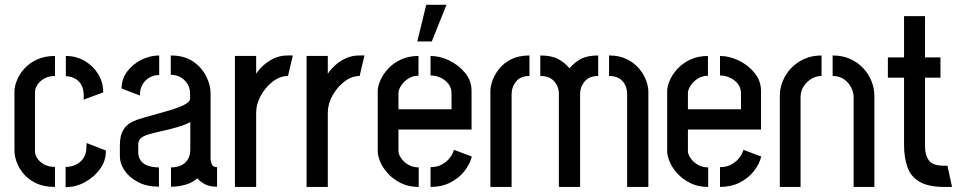

<svg xmlns="http://www.w3.org/2000/svg" viewBox="-20 -775 3972 796"><path d="M208 0Q161 0 128.5 -16Q96 -32 76.5 -56Q57 -80 48.5 -105Q40 -130 40 -148V-395Q40 -416 50 -441.5Q60 -467 80.5 -490Q101 -513 133 -528Q165 -543 208 -543V-460Q182 -460 163 -449Q144 -438 134.5 -422.5Q125 -407 125 -392V-148Q125 -133 135 -118Q145 -103 163.5 -93Q182 -83 208 -83ZM252 1V-83Q275 -83 294 -92Q313 -101 325 -118Q337 -135 338 -159L339 -182L419 -151Q420 -110 395.5 -75.5Q371 -41 332.5 -20Q294 1 252 1ZM327 -362V-386Q325 -413 314 -428.5Q303 -444 286.5 -451.5Q270 -459 253 -459V-543Q296 -543 331 -522.5Q366 -502 387 -468Q408 -434 408 -392Z M639 -1Q589 -1 552.5 -20Q516 -39 496.5 -68Q477 -97 477 -127V-175Q477 -189 480 -206Q483 -223 493.5 -240Q504 -257 528 -270Q544 -278 573 -286.5Q602 -295 635.5 -304Q669 -313 699 -322.5Q729 -332 748.5 -343Q768 -354 768 -366V-386Q768 -411 756.5 -428.5Q745 -446 727 -455.5Q709 -465 688 -465V-545Q744 -545 780.5 -520Q817 -495 835 -458.5Q853 -422 853 -389V-115Q853 -109 857.5 -95.5Q862 -82 880 -82V-1Q849 -1 830 -11Q811 -21 798 -36Q779 -18 749.5 -9.5Q720 -1 689 -1V-81Q711 -81 729 -88.5Q747 -96 758 -113Q769 -130 769 -156V-269Q749 -258 719 -249Q689 -240 657 -233Q625 -226 600 -219Q575 -212 565 -203Q553 -195 553 -172V-146Q553 -123 564 -108.5Q575 -94 594.5 -87.5Q614 -81 639 -81ZM560 -379 484 -408Q484 -447 507 -478Q530 -509 566 -527Q602 -545 640 -545V-464Q619 -464 600.5 -454Q582 -444 571 -425Q560 -406 560 -379Z M954 0V-543H1042V-469Q1052 -485 1070.5 -502.5Q1089 -520 1115 -532.5Q1141 -545 1171 -545Q1177 -545 1182.5 -545Q1188 -545 1194 -545L1174 -460Q1141 -460 1111 -437Q1081 -414 1061.5 -379Q1042 -344 1042 -307V0Z M1251 0V-543H1339V-469Q1349 -485 1367.5 -502.5Q1386 -520 1412 -532.5Q1438 -545 1468 -545Q1474 -545 1479.5 -545Q1485 -545 1491 -545L1471 -460Q1438 -460 1408 -437Q1378 -414 1358.5 -379Q1339 -344 1339 -307V0Z M1710 -603 1747 -755H1831L1770 -603ZM1716 0Q1674 0 1642 -16Q1610 -32 1588.5 -55.5Q1567 -79 1556.5 -104Q1546 -129 1546 -148V-397Q1546 -416 1556.5 -441Q1567 -466 1588.5 -489.5Q1610 -513 1642 -528Q1674 -543 1715 -543V-461Q1691 -461 1672.5 -449Q1654 -437 1643 -420Q1632 -403 1632 -389V-322H1852V-388Q1852 -411 1839 -427.5Q1826 -444 1806 -453Q1786 -462 1765 -462V-543Q1804 -543 1843 -524Q1882 -505 1908.5 -472.5Q1935 -440 1935 -398V-238H1632V-148Q1632 -136 1642.5 -120Q1653 -104 1672 -92.5Q1691 -81 1716 -81ZM1765 0V-82Q1793 -82 1813 -93.5Q1833 -105 1845.5 -121.5Q1858 -138 1862 -154L1936 -126Q1928 -94 1905 -65Q1882 -36 1846.5 -18Q1811 0 1765 0Z M2297 0V-385Q2297 -416 2277.5 -438Q2258 -460 2220 -460V-545Q2266 -545 2293.5 -530.5Q2321 -516 2341 -492Q2361 -516 2388 -530.5Q2415 -545 2460 -545V-460Q2423 -460 2404 -437.5Q2385 -415 2385 -385V0ZM2013 0V-396Q2013 -417 2022 -442Q2031 -467 2050.5 -491Q2070 -515 2101 -530Q2132 -545 2175 -545V-460Q2138 -460 2119.5 -437Q2101 -414 2101 -385V0ZM2580 0V-385Q2580 -417 2561 -438.5Q2542 -460 2505 -460V-545Q2548 -545 2579 -529.5Q2610 -514 2630 -490Q2650 -466 2659 -440.5Q2668 -415 2668 -396V0Z M2916 0Q2874 0 2842 -16Q2810 -32 2788.5 -55.5Q2767 -79 2756.5 -104Q2746 -129 2746 -148V-397Q2746 -416 2756.5 -441Q2767 -466 2788.5 -489.5Q2810 -513 2842 -528Q2874 -543 2915 -543V-461Q2891 -461 2872.5 -449Q2854 -437 2843 -420Q2832 -403 2832 -389V-322H3052V-388Q3052 -411 3039 -427.5Q3026 -444 3006 -453Q2986 -462 2965 -462V-543Q3004 -543 3043 -524Q3082 -505 3108.5 -472.5Q3135 -440 3135 -398V-238H2832V-148Q2832 -136 2842.5 -120Q2853 -104 2872 -92.5Q2891 -81 2916 -81ZM2965 0V-82Q2993 -82 3013 -93.5Q3033 -105 3045.5 -121.5Q3058 -138 3062 -154L3136 -126Q3128 -94 3105 -65Q3082 -36 3046.5 -18Q3011 0 2965 0Z M3213 -378Q3213 -409 3225 -438.5Q3237 -468 3259.5 -492Q3282 -516 3314 -530.5Q3346 -545 3386 -545V-460Q3363 -460 3343.5 -448Q3324 -436 3311.5 -416.5Q3299 -397 3299 -373V0H3213ZM3519 -373Q3519 -392 3509 -412Q3499 -432 3479.5 -446Q3460 -460 3432 -460V-545Q3473 -545 3505 -530.5Q3537 -516 3559.5 -491.5Q3582 -467 3593.5 -437.5Q3605 -408 3605 -378V0H3519Z M3890 0Q3826 -1 3790.5 -22.5Q3755 -44 3741.5 -83.5Q3728 -123 3728 -177V-453H3661V-537H3728V-708H3815V-537H3879V-453H3815V-167Q3815 -133 3830.5 -110.5Q3846 -88 3893 -88H3908L3927 0Z"/></svg>

Font: Stick No Bills ExtraLight Medium
Style: Regular
Weight: 500
Version: Version 2.000